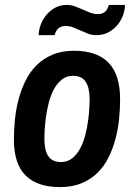

<svg xmlns="http://www.w3.org/2000/svg" viewBox="-20 -743 541 775"><path d="M36.1 -180.2Q36.1 -218.8 40.3 -260.3Q44.4 -301.8 54.9 -341.6Q65.4 -381.3 83 -417Q100.6 -452.6 127.4 -479.5Q154.3 -506.3 191.7 -522.2Q229 -538.1 278.8 -538.1Q371.1 -538.1 418 -490Q464.8 -441.9 464.8 -342.8Q464.8 -304.2 460.7 -262.7Q456.5 -221.2 446 -181.9Q435.5 -142.6 418 -107.2Q400.4 -71.8 373.5 -45.4Q346.7 -19 309.3 -3.4Q272 12.2 222.2 12.2Q130.4 12.2 83.3 -34.7Q36.1 -81.5 36.1 -180.2ZM159.2 -183.1Q159.2 -136.2 175 -112.5Q190.9 -88.9 226.1 -88.9Q253.4 -88.9 272.7 -105Q292 -121.1 304.9 -146.2Q317.9 -171.4 325.2 -201.7Q332.5 -231.9 336.2 -260.3Q339.8 -288.6 340.8 -311Q341.8 -333.5 341.8 -342.8Q341.8 -388.7 325.9 -412.8Q310.1 -437 274.9 -437Q247.6 -437 228.3 -420.9Q209 -404.8 196 -379.6Q183.1 -354.5 175.8 -324.2Q168.5 -293.9 164.8 -265.9Q161.1 -237.8 160.2 -215.1Q159.2 -192.4 159.2 -183.1ZM136.2 -601.1Q136.2 -620.6 144 -642.3Q151.9 -664.1 166.5 -681.9Q181.2 -699.7 201.9 -711.4Q222.7 -723.1 249 -723.1Q267.1 -723.1 283 -717.3Q298.8 -711.4 313.7 -704.6Q328.6 -697.8 343.5 -691.9Q358.4 -686 375 -686Q390.6 -686 401.9 -693.8Q413.1 -701.7 419.4 -723.1H484.4Q484.4 -702.6 476.3 -680.9Q468.3 -659.2 453.4 -641.4Q438.5 -623.5 417.2 -612.3Q396 -601.1 369.1 -601.1Q351.6 -601.1 335.9 -606.9Q320.3 -612.8 305.4 -619.6Q290.5 -626.5 275.6 -632.3Q260.7 -638.2 244.1 -638.2Q228.5 -638.2 217.3 -629.9Q206.1 -621.6 200.2 -601.1Z"/></svg>

Font: Archivo Narrow
Style: Bold Italic
Weight: 700
Italic angle: -8°
Designer: Hector Gatti
Foundry: Hector Gatti
Version: 1.002; ttfautohint (v0.8)